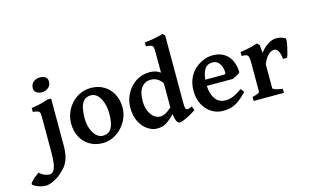

<svg xmlns="http://www.w3.org/2000/svg" viewBox="-253 -1081 2666 1645"><g transform="rotate(-15 1080.0 -258.0)"><path d="M148.4 -541.5Q121.6 -541.5 101.3 -554.7Q81.1 -567.9 81.1 -595.7Q81.1 -628.9 105 -649.2Q128.9 -669.4 163.1 -669.4Q189.5 -669.4 209.7 -656.7Q230 -644 230 -615.7Q230 -583 206.8 -562.3Q183.6 -541.5 148.4 -541.5ZM-26.4 240.7Q-51.8 240.7 -78.4 232.4Q-105 224.1 -122.8 213.6Q-140.6 203.1 -140.6 195.8Q-140.6 189 -130.4 177Q-120.1 165 -105.7 152.3Q-91.3 139.6 -77.6 129.6Q-64 119.6 -56.6 116.2Q-40.5 135.3 -14.6 145.8Q11.2 156.2 29.3 156.2Q46.4 156.2 60.8 142.6Q75.2 128.9 84 90.6Q92.8 52.2 92.8 -21V-316.4Q92.8 -350.1 90.8 -366.5Q88.9 -382.8 75.7 -389.4Q62.5 -396 28.3 -399.4V-433.6Q63 -438.5 86.4 -443.4Q109.9 -448.2 130.6 -454.3Q151.4 -460.4 177.2 -468.8H210V-52.2Q210 22.9 193.1 67.9Q176.3 112.8 150.9 139.9Q125.5 167 99.1 188Q73.2 209 37.1 224.9Q1 240.7 -26.4 240.7Z M541.5 14.6Q474.6 14.6 424.6 -15.6Q374.5 -45.9 347.2 -98.1Q319.8 -150.4 319.8 -216.8Q319.8 -265.1 337.4 -310.3Q355 -355.5 387.5 -391.4Q419.9 -427.2 463.9 -448Q507.8 -468.8 560.5 -468.8Q627.4 -468.8 677 -438.5Q726.6 -408.2 753.9 -356Q781.2 -303.7 781.2 -236.8Q781.2 -188 762.2 -143.1Q743.2 -98.1 710 -62.5Q676.8 -26.9 633.3 -6.1Q589.8 14.6 541.5 14.6ZM555.2 -46.4Q613.3 -46.4 635.7 -90.3Q658.2 -134.3 658.2 -214.8Q658.2 -266.6 644.3 -310.3Q630.4 -354 605.2 -380.9Q580.1 -407.7 546.4 -407.7Q505.9 -407.7 483.4 -384.5Q460.9 -361.3 452.1 -321.3Q443.4 -281.2 443.4 -231Q443.4 -179.7 458.7 -137.7Q474.1 -95.7 499.8 -71Q525.4 -46.4 555.2 -46.4Z M1023.4 14.6Q980 14.6 939 -12.9Q897.9 -40.5 871.3 -92.5Q844.7 -144.5 844.7 -216.8Q844.7 -282.2 875 -339.8Q905.3 -397.5 958.7 -433.1Q1012.2 -468.8 1082 -468.8Q1105 -468.8 1127.7 -463.4Q1150.4 -458 1176.8 -439.9V-607.4Q1176.8 -643.6 1174.3 -660.4Q1171.9 -677.2 1158.2 -683.1Q1144.5 -689 1109.9 -691.4V-725.1Q1163.6 -730.5 1206.8 -739.7Q1250 -749 1275.4 -756.8L1293.9 -738.8V-146Q1293.9 -111.8 1296.6 -98.4Q1299.3 -85 1305.2 -81.1Q1310.5 -77.6 1320.3 -78.9Q1330.1 -80.1 1356.4 -91.3L1370.1 -55.7Q1340.3 -35.6 1310.3 -19.8Q1280.3 -3.9 1257.3 5.4Q1234.4 14.6 1225.1 14.6Q1189.9 14.6 1180.2 -70.8Q1135.7 -24.9 1102.3 -5.1Q1068.8 14.6 1023.4 14.6ZM1072.8 -78.1Q1100.1 -78.1 1124 -91.6Q1147.9 -105 1176.8 -131.3V-344.7Q1159.2 -373 1133.1 -388.7Q1106.9 -404.3 1074.2 -404.3Q1025.9 -404.3 993.9 -366Q961.9 -327.6 961.9 -243.2Q961.9 -191.4 978.5 -154.5Q995.1 -117.7 1020.5 -97.9Q1045.9 -78.1 1072.8 -78.1Z M1607.9 14.6Q1552.7 14.6 1506.6 -14.2Q1460.4 -43 1432.9 -95Q1405.3 -147 1405.3 -215.8Q1405.3 -349.6 1505.9 -422.9Q1531.7 -441.9 1567.6 -455.3Q1603.5 -468.8 1640.6 -468.8Q1704.6 -468.8 1745.6 -440.7Q1786.6 -412.6 1806.2 -366.9Q1825.7 -321.3 1825.7 -268.6Q1816.9 -258.8 1794.9 -246.8Q1772.9 -234.9 1757.3 -228.5H1526.4Q1528.8 -158.2 1560.3 -112.8Q1591.8 -67.4 1648.9 -67.4Q1669.4 -67.4 1689 -71.3Q1708.5 -75.2 1733.9 -87.6Q1759.3 -100.1 1797.4 -126.5Q1803.7 -123 1812.3 -111.1Q1820.8 -99.1 1822.8 -95.2Q1777.8 -49.3 1744.1 -25.9Q1710.4 -2.4 1678.7 6.1Q1647 14.6 1607.9 14.6ZM1527.8 -283.2H1690.4Q1701.7 -283.2 1705.3 -286.9Q1709 -290.5 1709 -300.8Q1709 -320.3 1701.4 -345.9Q1693.8 -371.6 1675.3 -390.9Q1656.7 -410.2 1623 -410.2Q1577.6 -410.2 1555.4 -376Q1533.2 -341.8 1527.8 -283.2Z M1880.9 0V-35.6Q1945.3 -50.3 1945.3 -65.4V-324.2Q1945.3 -356.4 1941.9 -369.1Q1938.5 -381.8 1934.1 -386.2Q1927.7 -393.1 1918 -395.5Q1908.2 -397.9 1880.9 -399.4V-433.6Q1916.5 -439 1940.7 -443.6Q1964.8 -448.2 1986.3 -454.1Q2007.8 -460 2034.7 -468.8L2055.2 -448.2L2061.5 -377.4Q2087.9 -415 2126.7 -441.9Q2165.5 -468.8 2207.5 -468.8Q2247.1 -468.8 2284.7 -447.3Q2289.1 -444.3 2287.1 -423.8Q2285.2 -403.3 2279.3 -375.5Q2273.4 -347.7 2266.1 -321.8Q2258.8 -295.9 2252.9 -282.7H2217.3Q2213.9 -322.3 2200.4 -350.3Q2187 -378.4 2163.1 -378.4Q2150.4 -378.4 2134.3 -371.3Q2118.2 -364.3 2100.1 -343Q2082 -321.8 2062.5 -278.8V-65.4Q2062.5 -58.1 2082.8 -50.3Q2103 -42.5 2148.9 -35.6V0Z"/></g></svg>

Font: David Libre
Style: Bold
Weight: 700
Designer: Ismar David, J. Victor Gaultney, Annie Olsen and Meir Sadan
Foundry: Monotype Imaging Inc. & SIL International
Version: Version 1.100; ttfautohint (v1.8.4.7-5d5b)